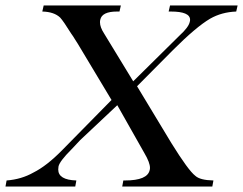

<svg xmlns="http://www.w3.org/2000/svg" viewBox="-43 -679 885 699"><path d="M581 -158Q643 -58 668 -39Q685 -23 734 -22L730 0H402L406 -22H412Q494 -22 502 -60Q503 -63 503 -68Q503 -87 483 -121L384 -296L249 -169L217 -135Q174 -92 170 -73Q169 -67 169 -62Q169 -24 235 -22L231 0H-23L-19 -22Q35 -26 79 -51Q127 -75 183 -132L363 -315L240 -520Q235 -527 229.5 -536.5Q224 -546 216 -557Q188 -602 176 -615Q154 -636 111 -637L116 -659H397L392 -637H383Q328 -637 322 -607Q321 -603 321 -598Q321 -580 336 -557L442 -383L611 -550Q644 -580 648 -600Q649 -603 649 -607Q649 -637 579 -637H571L576 -659H822L817 -637Q764 -635 722 -611Q671 -581 587 -497L456 -365Z"/></svg>

Font: New Athena Unicode
Style: Italic
Weight: 400
Designer: J. Rusten 1997; rev. by R. Hancock 2001, 2002, rev. by D. Mastronarde 2002-2019
Foundry: Society for Classical Studies (formerly American Philological Association)
Version: Version 5.008